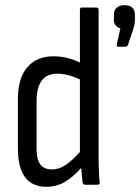

<svg xmlns="http://www.w3.org/2000/svg" viewBox="-20 -712 540 740"><path d="M159 8Q49 8 49 -141V-331Q49 -410 85 -452.5Q121 -495 186 -495Q215 -495 241.5 -488Q268 -481 288 -471V-674Q288 -683 296 -683H351Q360 -683 360 -674V-118Q360 -43 364 -12Q366 0 356 0H308Q299 0 298 -10Q297 -21 295.5 -36Q294 -51 293 -65Q260 -28 228.5 -10Q197 8 159 8ZM121 -139Q121 -97 135.5 -78Q150 -59 180 -59Q206 -59 230.5 -74.5Q255 -90 288 -126V-406Q240 -428 201 -428Q121 -428 121 -322ZM436 -532Q428 -532 430 -540L444 -603Q419 -610 419 -636V-655Q419 -673 430 -682.5Q441 -692 459 -692Q500 -692 500 -655V-636Q500 -617 491 -592L473 -538Q470 -532 465 -532Z"/></svg>

Font: Sofia Sans Cond
Style: Regular
Weight: 400
Width: 3
Designer: Botio Nikoltchev, Ani Petrova
Foundry: lettersoup
Version: Version 4.100; ttfautohint (v1.8.3)